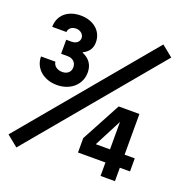

<svg xmlns="http://www.w3.org/2000/svg" viewBox="-140 -820 881 940"><g transform="rotate(20 300.5 -350.0)"><path d="M85 -605C86 -624 102 -637 124 -637C147 -637 165 -622 165 -602C165 -583 149 -569 125 -569H97V-496H131C158 -496 176 -479 176 -454C176 -430 159 -414 132 -414C106 -414 86 -429 84 -450H9C9 -389 59 -345 129 -345C200 -345 251 -391 251 -454C251 -494 231 -522 194 -537V-539C223 -553 238 -575 238 -607C238 -665 191 -705 124 -705C56 -705 11 -665 11 -605ZM-10 -37 48 10 610 -663 552 -710ZM340 -70H483V0H558V-70H611V-138H558V-350H450L340 -145ZM482 -281V-138H408Z"/></g></svg>

Font: CommitMono
Style: Bold
Weight: 700
Monospace: yes
Designer: Eigil Nikolajsen
Foundry: Eigil Nikolajsen
Version: Version 1.143